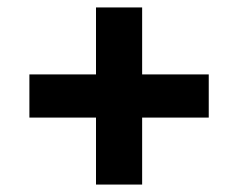

<svg xmlns="http://www.w3.org/2000/svg" viewBox="-20 -588 640 516"><path d="M238 -92V-272H59V-388H238V-568H362V-388H541V-272H362V-92Z"/></svg>

Font: Tiny
Style: Bold
Weight: 700
Monospace: yes
Designer: Philipp Nurullin, Konstantin Bulenkov
Foundry: JetBrains
Version: Version 2.251; ttfautohint (v1.8.4.7-5d5b)